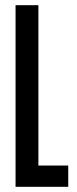

<svg xmlns="http://www.w3.org/2000/svg" viewBox="-20 -720 298 740"><path d="M40 0H243V-82H128V-700H40Z"/></svg>

Font: Queering
Style: Regular
Weight: 400
Designer: Adam Naccarato
Foundry: adamnac
Version: Version 2.000;hotconv 1.0.109;makeotfexe 2.5.65596